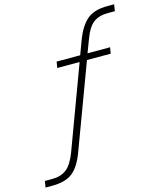

<svg xmlns="http://www.w3.org/2000/svg" viewBox="-150 -805 903 1086"><g transform="rotate(-15 301.5 -262.5)"><path d="M-20 188 -14 151H30Q80 151 113 125.5Q146 100 171 34L350 -448H219L225 -484H363L394 -567Q422 -641 463.5 -677Q505 -713 585 -713H623L617 -674H575Q524 -674 491.5 -650Q459 -626 434 -558L406 -484H538L532 -448H393L210 43Q181 122 139 155Q97 188 20 188Z"/></g></svg>

Font: Nunito Sans ExtraLight
Style: Italic
Weight: 200
Italic angle: -9°
Designer: Vernon Adams
Foundry: Vernon Adams
Version: Version 3.006; ttfautohint (v1.8.3)